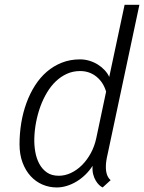

<svg xmlns="http://www.w3.org/2000/svg" viewBox="-20 -782 609 811"><path d="M371.1 -81.5Q357.9 -61 340.6 -44.2Q323.2 -27.3 303.5 -15.4Q283.7 -3.4 262.2 3.2Q240.7 9.8 219.7 9.8Q188 9.8 159.4 -2.4Q130.9 -14.6 109.4 -38.1Q87.9 -61.5 75.2 -95.5Q62.5 -129.4 62.5 -172.4Q62.5 -218.3 69.8 -262.7Q77.1 -307.1 91.8 -347.2Q106.4 -387.2 127.9 -420.9Q149.4 -454.6 177.7 -479Q206.1 -503.4 241.2 -517.3Q276.4 -531.2 317.9 -531.2Q338.4 -531.2 357.7 -525.4Q377 -519.5 393.3 -509.3Q409.7 -499 422.1 -485.6Q434.6 -472.2 441.4 -457L506.3 -761.7H568.8L434.6 -130.9Q427.2 -100.1 427.2 -78.6Q426.8 -60.5 431.4 -45.9Q436 -31.2 447.3 -21L413.6 9.8Q406.7 6.8 398.9 -0.5Q391.1 -7.8 384.3 -19.3Q377.4 -30.8 373.5 -46.1Q369.6 -61.5 371.1 -81.5ZM318.4 -481.9Q288.1 -481.9 262.5 -470.2Q236.8 -458.5 215.8 -438.5Q194.8 -418.5 178.5 -391.1Q162.1 -363.8 150.6 -332.3Q139.2 -300.8 132.6 -266.8Q126 -232.9 125 -199.2Q124 -169.9 128.9 -141.4Q133.8 -112.8 146 -90.1Q158.2 -67.4 178.2 -53.5Q198.2 -39.6 228.5 -39.6Q254.4 -39.6 279.8 -51.5Q305.2 -63.5 326.4 -84.7Q347.7 -106 363.5 -135Q379.4 -164.1 386.7 -198.7L428.2 -395Q416.5 -434.6 387.2 -458.3Q357.9 -481.9 318.4 -481.9Z"/></svg>

Font: Ufes Sans Light
Style: Italic
Weight: 200
Designer: Ricardo Esteves & Thais Bronze
Foundry: ProDesignUfes - Ricardo Esteves, Thais Bronze
Version: Version 2.0